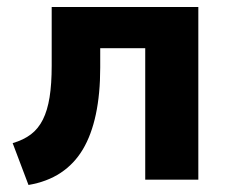

<svg xmlns="http://www.w3.org/2000/svg" viewBox="-20 -511 650 546"><path d="M61 15 16 -104Q47 -113 68 -129Q89 -145 102 -171Q115 -197 121 -234.5Q127 -272 127 -324V-491H544V0H393V-374H265V-319Q265 -244 252.5 -185.5Q240 -127 215.5 -86Q191 -45 152.5 -19.5Q114 6 61 15Z"/></svg>

Font: Nunito Sans 12pt ExtraBold
Style: Regular
Weight: 800
Designer: Vernon Adams
Foundry: Vernon Adams
Version: Version 3.101;gftools[0.9.27]